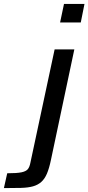

<svg xmlns="http://www.w3.org/2000/svg" viewBox="-127 -763 453 984"><path d="M181 -648 201 -743H306L287 -648ZM-107 201 -90 125Q-40 125 -16.5 120Q7 115 16 103.5Q25 92 29 70L153 -510H254L134 57Q125 100 113.5 127Q102 154 84.5 169.5Q67 185 42 192Q17 199 -19.5 200Q-56 201 -107 201Z"/></svg>

Font: Saira Expanded Medium
Style: Italic
Weight: 500
Width: 7
Italic angle: -12°
Designer: Hector Gatti with collaboration of the Omnibus-Type team
Foundry: Omnibus-Type
Version: Version 1.101